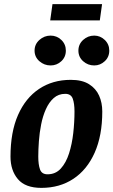

<svg xmlns="http://www.w3.org/2000/svg" viewBox="-20 -903 551 933"><path d="M181 10Q103 10 67 -32.5Q31 -75 31 -142Q31 -261 67.5 -344Q104 -427 170 -471Q236 -515 324 -515Q379 -515 412.5 -494Q446 -473 461.5 -438.5Q477 -404 477 -361Q477 -244 440 -161Q403 -78 336.5 -34Q270 10 181 10ZM211 -56Q250 -56 275.5 -84Q301 -112 315.5 -157.5Q330 -203 336 -256.5Q342 -310 342 -361Q342 -400 333.5 -423.5Q325 -447 297 -447Q264 -447 241 -426.5Q218 -406 203 -372.5Q188 -339 180 -298.5Q172 -258 169 -217Q166 -176 166 -142Q166 -103 174.5 -79.5Q183 -56 211 -56ZM438 -585Q407 -585 384 -605.5Q361 -626 361 -657Q361 -688 384 -709Q407 -730 438 -730Q467 -730 489 -709Q511 -688 511 -657Q511 -626 489 -605.5Q467 -585 438 -585ZM226 -585Q195 -585 171.5 -605.5Q148 -626 148 -657Q148 -688 171.5 -709Q195 -730 226 -730Q256 -730 278 -709Q300 -688 300 -657Q300 -626 278 -605.5Q256 -585 226 -585ZM224 -804 235 -883H476L465 -804Z"/></svg>

Font: Manuale
Style: Bold Italic
Weight: 700
Italic angle: -11°
Version: Version 1.002